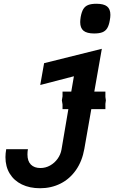

<svg xmlns="http://www.w3.org/2000/svg" viewBox="-20 -817 640 1021"><path d="M126 4.5Q126 40 144.2 58.2Q162.5 76.5 195 76.5Q222.5 76.5 246.5 63Q270.5 49.5 286.5 27Q302.5 4.5 307 -21.5L343.5 -236.5H312.5V-261.5L309 -283.5L312.5 -305V-330H359L373 -411.5L194 -365L214.5 -481L521.5 -557.5L481.5 -330H540.5V-301.5L543 -283.5L540.5 -265V-236.5H465.5L428.5 -25.5Q417 40 384 87.2Q351 134.5 301.8 159.2Q252.5 184 193 184Q138 184 96.2 163.8Q54.5 143.5 31.8 106.2Q9 69 9 18.5Q9 -0.5 13 -23.5H128.5Q126 -11 126 4.5ZM406.5 -699.5Q406.5 -710 409 -726.5Q414 -754 423.2 -769Q432.5 -784 449 -790.5Q465.5 -797 493 -797Q531.5 -797 549.2 -783Q567 -769 567 -738Q567 -725.5 564 -709.5Q559.5 -682.5 550.2 -667.2Q541 -652 524.5 -645.5Q508 -639 480.5 -639Q442 -639 424.2 -653.5Q406.5 -668 406.5 -699.5Z"/></svg>

Font: JuliaMono BoldItalic
Style: Regular
Weight: 700
Italic angle: -9°
Monospace: yes
Designer: cormullion
Foundry: corm
Version: Version 0.049; ttfautohint (v1.8.4)